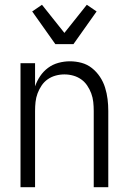

<svg xmlns="http://www.w3.org/2000/svg" viewBox="-20 -785 540 805"><path d="M66 0V-520H127V-423Q135 -446 148.5 -466Q162 -486 181.5 -500.5Q201 -515 225 -521.5Q249 -528 273 -528Q298 -528 322 -521.5Q346 -515 365.5 -499.5Q385 -484 399 -463Q413 -442 420.5 -418Q428 -394 431 -369.5Q434 -345 434 -320V0H373V-320Q373 -339 371 -357.5Q369 -376 362.5 -393.5Q356 -411 345.5 -426.5Q335 -442 320 -452.5Q305 -463 287 -468Q269 -473 250 -473Q231 -473 213 -468Q195 -463 180 -452.5Q165 -442 154.5 -426.5Q144 -411 137.5 -393.5Q131 -376 129 -357.5Q127 -339 127 -320V0ZM212 -600 115 -737 156 -765 250 -647 344 -765 385 -737 288 -600Z"/></svg>

Font: Iosevka Term Curly Light
Style: Regular
Weight: 300
Designer: Belleve Invis
Foundry: Belleve Invis
Version: Version 32.3.0